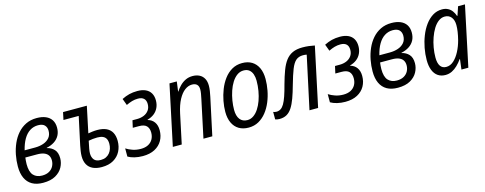

<svg xmlns="http://www.w3.org/2000/svg" viewBox="-26 -1096 4187 1656"><g transform="rotate(-15 2067.5 -268.0)"><path d="M212.4 9.8Q154.3 9.8 115.2 -12.7Q76.2 -35.2 56.4 -77.9Q36.6 -120.6 36.6 -182.1Q36.6 -233.4 46.6 -285.2Q56.6 -336.9 77.1 -383.5Q97.7 -430.2 129.2 -466.3Q160.6 -502.4 203.4 -523.4Q246.1 -544.4 300.3 -544.4Q347.7 -544.4 381.1 -530Q414.6 -515.6 432.4 -487.8Q450.2 -460 450.2 -419.4Q450.2 -379.4 434.1 -349.9Q418 -320.3 388.4 -301.3Q358.9 -282.2 319.3 -273.9L318.8 -271.5Q358.9 -262.2 383.5 -235.1Q408.2 -208 408.2 -157.7Q408.2 -116.2 387.7 -77.9Q367.2 -39.6 324 -14.9Q280.8 9.8 212.4 9.8ZM219.7 -52.7Q257.8 -52.7 283.2 -67.4Q308.6 -82 321.3 -106.2Q334 -130.4 334 -158.2Q334 -184.6 322.3 -202.9Q310.5 -221.2 286.4 -231Q262.2 -240.7 224.1 -240.7H119.1Q117.7 -228.5 116.2 -213.4Q114.7 -198.2 114.7 -182.1Q114.7 -112.8 142.8 -82.8Q170.9 -52.7 219.7 -52.7ZM129.4 -302.2H222.7Q263.7 -302.2 297.6 -314Q331.5 -325.7 352.1 -350.1Q372.6 -374.5 372.6 -412.6Q372.6 -443.4 354.2 -462.4Q335.9 -481.4 295.9 -481.4Q255.4 -481.4 222.7 -460.4Q189.9 -439.5 166.5 -399.4Q143.1 -359.4 129.4 -302.2Z M736.3 9.8Q689 9.8 656.5 -5.6Q624 -21 607.4 -51Q590.8 -81.1 590.8 -125Q590.8 -147 594.7 -171.6Q598.6 -196.3 603 -218.8L656.7 -468.3H520.5L534.7 -535.2H747.1L697.8 -301.3Q714.4 -304.2 735.8 -306.9Q757.3 -309.6 779.3 -309.6Q828.6 -309.6 861.1 -293.9Q893.6 -278.3 909.7 -247.8Q925.8 -217.3 925.8 -173.3Q925.8 -122.6 904.5 -81.1Q883.3 -39.6 841.1 -14.9Q798.8 9.8 736.3 9.8ZM743.7 -51.8Q770.5 -51.8 790.3 -61.5Q810.1 -71.3 823.2 -87.6Q836.4 -104 843 -124.8Q849.6 -145.5 849.6 -168Q849.6 -195.8 840.1 -213.1Q830.6 -230.5 811.3 -238.8Q792 -247.1 762.2 -247.1Q742.7 -247.1 723.1 -244.9Q703.6 -242.7 684.6 -239.3Q675.3 -196.3 670.9 -171.4Q666.5 -146.5 666.5 -130.4Q666.5 -95.2 684.1 -73.5Q701.7 -51.8 743.7 -51.8Z M1102.1 9.8Q1063.5 9.8 1029.1 1.5Q994.6 -6.8 971.2 -21V-93.8Q996.1 -77.6 1029.3 -66.2Q1062.5 -54.7 1102.1 -54.7Q1140.6 -54.7 1167.7 -68.8Q1194.8 -83 1209.2 -108.6Q1223.6 -134.3 1223.6 -168Q1223.6 -206.1 1203.4 -227.3Q1183.1 -248.5 1136.2 -248.5H1080.6L1094.7 -312H1137.2Q1169.4 -312 1197 -323.2Q1224.6 -334.5 1241.5 -357.4Q1258.3 -380.4 1258.3 -414.1Q1258.3 -445.8 1240.5 -462.9Q1222.7 -480 1187.5 -480Q1160.2 -480 1135.3 -472.9Q1110.4 -465.8 1082 -452.1L1060.1 -511.2Q1093.8 -528.3 1127 -536.6Q1160.2 -544.9 1200.2 -544.9Q1243.2 -544.9 1273.2 -531Q1303.2 -517.1 1318.8 -490.5Q1334.5 -463.9 1334.5 -425.8Q1334.5 -390.1 1321 -361.1Q1307.6 -332 1282.5 -312.3Q1257.3 -292.5 1222.2 -283.2L1221.7 -280.3Q1258.3 -270.5 1278.8 -241.9Q1299.3 -213.4 1299.3 -168.5Q1299.3 -117.7 1276.6 -77.4Q1253.9 -37.1 1210 -13.7Q1166 9.8 1102.1 9.8Z M1371.6 0 1485.4 -536.6H1550.8L1539.1 -448.7H1541Q1557.6 -474.6 1579.6 -496.8Q1601.6 -519 1629.9 -532.7Q1658.2 -546.4 1692.9 -546.4Q1727.5 -546.4 1753.7 -533.2Q1779.8 -520 1794.2 -494.1Q1808.6 -468.3 1808.6 -429.7Q1808.6 -408.2 1804.7 -382.8Q1800.8 -357.4 1795.9 -335L1724.1 0H1645L1716.3 -335.9Q1721.2 -359.4 1724.9 -380.1Q1728.5 -400.9 1728.5 -418Q1728.5 -446.8 1713.6 -461.7Q1698.7 -476.6 1669.4 -476.6Q1636.2 -476.6 1605 -453.4Q1573.7 -430.2 1548.1 -382.8Q1522.5 -335.4 1506.8 -262.2L1451.2 0Z M2048.3 8.8Q1997.6 8.8 1961.4 -12.9Q1925.3 -34.7 1906 -75.7Q1886.7 -116.7 1886.7 -174.3Q1886.7 -219.7 1896.2 -270.3Q1905.8 -320.8 1924.8 -369.4Q1943.8 -418 1973.4 -457.5Q2002.9 -497.1 2043.2 -520.5Q2083.5 -543.9 2134.8 -543.9Q2185.5 -543.9 2221.4 -522Q2257.3 -500 2276.6 -458.7Q2295.9 -417.5 2295.9 -359.4Q2295.9 -310.1 2286.1 -258.3Q2276.4 -206.5 2256.6 -158.7Q2236.8 -110.8 2207 -73.2Q2177.2 -35.6 2137.7 -13.4Q2098.1 8.8 2048.3 8.8ZM2054.2 -56.6Q2083.5 -56.6 2108.6 -74Q2133.8 -91.3 2153.8 -121.6Q2173.8 -151.9 2188 -191.2Q2202.1 -230.5 2209.7 -274.9Q2217.3 -319.3 2217.3 -364.7Q2217.3 -396.5 2208.5 -422.4Q2199.7 -448.2 2180.7 -463.6Q2161.6 -479 2130.9 -479Q2098.6 -479 2072.3 -460Q2045.9 -440.9 2025.6 -408.7Q2005.4 -376.5 1991.9 -336.4Q1978.5 -296.4 1971.4 -253.7Q1964.4 -210.9 1964.4 -171.9Q1964.4 -116.7 1987.5 -86.7Q2010.7 -56.6 2054.2 -56.6Z M2323.7 5.9Q2311.5 5.9 2302 3.9Q2292.5 2 2285.6 -0.5V-67.4Q2292 -64.5 2299.6 -63Q2307.1 -61.5 2315.9 -61.5Q2335.9 -62 2352.5 -72.5Q2369.1 -83 2383.3 -106.9Q2397.5 -130.9 2411.6 -171.6Q2425.8 -212.4 2441.4 -272.9Q2460 -340.3 2479 -390.6Q2498 -440.9 2523.2 -473.9Q2548.3 -506.8 2584.5 -523.2Q2620.6 -539.6 2673.3 -539.6Q2702.6 -539.6 2729.2 -536.4Q2755.9 -533.2 2781.2 -527.8L2668.9 0H2591.8L2692.9 -469.7Q2686.5 -471.2 2678.2 -472.2Q2669.9 -473.1 2659.7 -473.1Q2621.1 -473.1 2596.4 -451.7Q2571.8 -430.2 2552.5 -381.3Q2533.2 -332.5 2509.8 -249.5Q2491.7 -184.1 2474.1 -136Q2456.5 -87.9 2436 -56.4Q2415.5 -24.9 2388.4 -9.5Q2361.3 5.9 2323.7 5.9Z M2910.6 9.8Q2872.1 9.8 2837.6 1.5Q2803.2 -6.8 2779.8 -21V-93.8Q2804.7 -77.6 2837.9 -66.2Q2871.1 -54.7 2910.6 -54.7Q2949.2 -54.7 2976.3 -68.8Q3003.4 -83 3017.8 -108.6Q3032.2 -134.3 3032.2 -168Q3032.2 -206.1 3012 -227.3Q2991.7 -248.5 2944.8 -248.5H2889.2L2903.3 -312H2945.8Q2978 -312 3005.6 -323.2Q3033.2 -334.5 3050 -357.4Q3066.9 -380.4 3066.9 -414.1Q3066.9 -445.8 3049.1 -462.9Q3031.2 -480 2996.1 -480Q2968.8 -480 2943.8 -472.9Q2918.9 -465.8 2890.6 -452.1L2868.7 -511.2Q2902.3 -528.3 2935.5 -536.6Q2968.8 -544.9 3008.8 -544.9Q3051.8 -544.9 3081.8 -531Q3111.8 -517.1 3127.4 -490.5Q3143.1 -463.9 3143.1 -425.8Q3143.1 -390.1 3129.6 -361.1Q3116.2 -332 3091.1 -312.3Q3065.9 -292.5 3030.8 -283.2L3030.3 -280.3Q3066.9 -270.5 3087.4 -241.9Q3107.9 -213.4 3107.9 -168.5Q3107.9 -117.7 3085.2 -77.4Q3062.5 -37.1 3018.6 -13.7Q2974.6 9.8 2910.6 9.8Z M3379.9 9.8Q3321.8 9.8 3282.7 -12.7Q3243.7 -35.2 3223.9 -77.9Q3204.1 -120.6 3204.1 -182.1Q3204.1 -233.4 3214.1 -285.2Q3224.1 -336.9 3244.6 -383.5Q3265.1 -430.2 3296.6 -466.3Q3328.1 -502.4 3370.8 -523.4Q3413.6 -544.4 3467.8 -544.4Q3515.1 -544.4 3548.6 -530Q3582 -515.6 3599.9 -487.8Q3617.7 -460 3617.7 -419.4Q3617.7 -379.4 3601.6 -349.9Q3585.4 -320.3 3555.9 -301.3Q3526.4 -282.2 3486.8 -273.9L3486.3 -271.5Q3526.4 -262.2 3551 -235.1Q3575.7 -208 3575.7 -157.7Q3575.7 -116.2 3555.2 -77.9Q3534.7 -39.6 3491.5 -14.9Q3448.2 9.8 3379.9 9.8ZM3387.2 -52.7Q3425.3 -52.7 3450.7 -67.4Q3476.1 -82 3488.8 -106.2Q3501.5 -130.4 3501.5 -158.2Q3501.5 -184.6 3489.7 -202.9Q3478 -221.2 3453.9 -231Q3429.7 -240.7 3391.6 -240.7H3286.6Q3285.2 -228.5 3283.7 -213.4Q3282.2 -198.2 3282.2 -182.1Q3282.2 -112.8 3310.3 -82.8Q3338.4 -52.7 3387.2 -52.7ZM3296.9 -302.2H3390.1Q3431.2 -302.2 3465.1 -314Q3499 -325.7 3519.5 -350.1Q3540 -374.5 3540 -412.6Q3540 -443.4 3521.7 -462.4Q3503.4 -481.4 3463.4 -481.4Q3422.9 -481.4 3390.1 -460.4Q3357.4 -439.5 3334 -399.4Q3310.5 -359.4 3296.9 -302.2Z M3804.7 9.8Q3766.1 9.8 3738 -9.3Q3710 -28.3 3695.1 -65.7Q3680.2 -103 3680.2 -156.2Q3680.2 -208.5 3690.4 -262.9Q3700.7 -317.4 3720.5 -367.7Q3740.2 -418 3769.5 -458Q3798.8 -498 3836.4 -521.5Q3874 -544.9 3919.9 -544.9Q3949.2 -544.9 3971.4 -533.7Q3993.7 -522.5 4008.5 -502.4Q4023.4 -482.4 4031.7 -457H4035.6L4062 -535.2H4123.5L4010.3 0H3948.7L3960 -90.8H3957Q3937 -62.5 3913.6 -39.6Q3890.1 -16.6 3863 -3.4Q3835.9 9.8 3804.7 9.8ZM3829.1 -55.7Q3865.2 -55.7 3895.8 -83Q3926.3 -110.4 3949.7 -155.3Q3973.1 -200.2 3986.8 -252.4Q3996.6 -291 4001.2 -322.8Q4005.9 -354.5 4005.9 -382.3Q4005.9 -426.8 3984.9 -452.9Q3963.9 -479 3927.2 -479Q3897 -479 3870.8 -459.5Q3844.7 -439.9 3824.2 -406.7Q3803.7 -373.5 3789.1 -332Q3774.4 -290.5 3766.6 -245.6Q3758.8 -200.7 3758.8 -158.2Q3758.8 -106.9 3776.9 -81.3Q3794.9 -55.7 3829.1 -55.7Z"/></g></svg>

Font: Open Sans SemiCondensed
Style: Italic
Weight: 400
Width: 4
Italic angle: -12°
Designer: Monotype Design Team
Foundry: Monotype Imaging Inc.
Version: Version 3.000